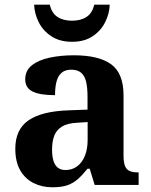

<svg xmlns="http://www.w3.org/2000/svg" viewBox="-20 -783 640 813"><path d="M201.5 10Q158.1 10 122.3 -7.8Q86.5 -25.6 65.6 -61.8Q44.8 -98 44.8 -153.1Q44.8 -234.6 100.3 -273.2Q155.9 -311.7 269 -315.8L350.6 -318.8V-374.2Q350.6 -410.7 344.8 -435.9Q339.1 -461.1 324.1 -474.5Q309 -487.9 281.5 -487.9Q256.1 -487.9 241 -475Q226 -462.2 219.5 -438.3Q213 -414.4 213 -380Q149.5 -380 118.1 -395.4Q86.8 -410.8 86.8 -446.9Q86.8 -484.1 114.8 -506.4Q142.9 -528.7 189.8 -538.8Q236.8 -548.9 292.9 -548.9Q398.2 -548.9 450.7 -510.8Q503.1 -472.6 503.1 -379.1V-123.9Q503.1 -96.4 508.9 -81.1Q514.6 -65.8 528 -59.4Q541.4 -53 563.4 -53H567V0H380.9L359.7 -68.6H350.6Q329 -41.8 309.3 -24.3Q289.6 -6.9 264.8 1.6Q240 10 201.5 10ZM256.9 -63Q285.8 -63 306.9 -78.9Q328 -94.7 339.6 -123.6Q351.1 -152.5 351.1 -191V-266.2L306.2 -263.2Q266.1 -261.2 243.2 -247.6Q220.2 -234.1 210.3 -209.6Q200.4 -185.1 200.4 -149.1Q200.4 -121 206.5 -101.6Q212.6 -82.3 225.2 -72.7Q237.9 -63 256.9 -63ZM284.9 -606Q232.6 -606 197 -629.7Q161.4 -653.4 143.5 -689.9Q125.6 -726.3 124.6 -763.3H190.9Q198.9 -727.3 223.4 -711.3Q247.9 -695.3 284.9 -695.3Q321.9 -695.3 346.4 -711.3Q370.9 -727.3 378.9 -763.3H444.6Q443.6 -726.3 425.7 -689.9Q407.8 -653.4 372.6 -629.7Q337.5 -606 284.9 -606Z"/></svg>

Font: Noto Serif Gurmukhi
Style: Regular
Weight: 400
Designer: Vaibhav Singh and the Monotype Design Team
Foundry: Monotype Imaging Inc.
Version: Version 2.003